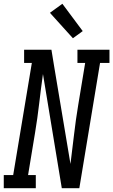

<svg xmlns="http://www.w3.org/2000/svg" viewBox="-46 -999 601 1019"><path d="M-26 0V-70H24L123 -665H82V-735H227L241 -649L328 -129Q338 -207 347 -285Q356 -363 369 -441L406 -665H365V-735H535V-665H485L375 0H282L182 -606Q171 -528 162 -450Q153 -372 140 -294L103 -70H144V0ZM341 -796 219 -931 285 -979 393 -834Z"/></svg>

Font: Iosevka Slab Oblique
Style: Regular
Weight: 400
Italic angle: -9°
Monospace: yes
Designer: Belleve Invis
Foundry: Belleve Invis
Version: Version 11.1.1; ttfautohint (v1.8.3)